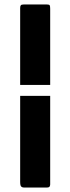

<svg xmlns="http://www.w3.org/2000/svg" viewBox="-20 -726 314 857"><path d="M204 -298V97Q204 102 201.5 106.5Q199 111 189 111H86Q79 111 74.5 106.5Q70 102 70 85V-298ZM70 -347V-690Q70 -699 73 -702.5Q76 -706 86 -706H190Q200 -706 202 -702Q204 -698 204 -687V-347Z"/></svg>

Font: Glory Thin
Style: Bold
Weight: 700
Version: Version 1.011